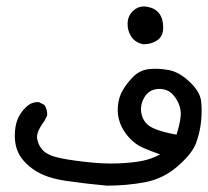

<svg xmlns="http://www.w3.org/2000/svg" viewBox="-20 -420 656 606"><path d="M317.4 166Q252.9 160.2 189 150.9Q125 141.6 88.4 116.7Q51.8 91.8 37.6 61.5Q23.4 31.2 27.8 -11.2Q32.2 -53.7 61.5 -81.1Q78.1 -98.6 102.5 -97.7L120.1 -88.9Q129.9 -74.2 128.9 -55.7L120.1 -38.1Q93.8 -2.9 97.2 17.6Q100.6 38.1 114.3 53.2Q127.9 68.4 158.2 76.2Q188.5 84 248 90.8Q307.6 97.7 353 95.7Q398.4 93.8 428.2 87.9Q458 82 485.4 67.4Q458 57.6 432.6 46.9Q407.2 36.1 387.7 14.6Q368.2 -6.8 358.9 -31.7Q349.6 -56.6 352.1 -85Q354.5 -113.3 367.7 -135.7Q380.9 -158.2 400.9 -178.2Q420.9 -198.2 449.2 -201.7Q477.5 -205.1 511.2 -199.2Q544.9 -193.4 578.1 -162.1Q611.3 -130.9 614.7 -101.1Q618.2 -71.3 614.7 -37.1Q611.3 -2.9 599.1 30.8Q586.9 64.5 541 104.5Q495.1 144.5 437 155.3Q378.9 166 317.4 166ZM537.1 4.9Q553.7 -46.9 549.8 -72.3Q545.9 -97.7 527.8 -119.1Q509.8 -140.6 479.5 -139.2Q449.2 -137.7 434.6 -110.8Q419.9 -84 427.7 -56.2Q435.5 -28.3 463.4 -15.6Q491.2 -2.9 537.1 4.9ZM432.6 -280.3Q407.2 -285.2 394.5 -304.2Q381.8 -323.2 382.8 -347.7Q383.8 -372.1 402.3 -387.7Q420.9 -403.3 445.8 -398.4Q470.7 -393.6 482.9 -377Q495.1 -360.4 495.1 -333Q495.1 -305.7 476.6 -293Q458 -280.3 432.6 -280.3Z"/></svg>

Font: JasonHandwriting2
Style: Regular
Weight: 400
Version: Version 1.05.10